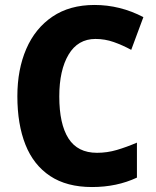

<svg xmlns="http://www.w3.org/2000/svg" viewBox="-20 -744 628 774"><path d="M365 -587Q294 -587 256.5 -524Q219 -461 219 -355Q219 -244 256 -186Q293 -128 371 -128Q412 -128 451 -139.5Q490 -151 532 -169V-28Q451 10 351 10Q249 10 182 -34.5Q115 -79 82.5 -161Q50 -243 50 -356Q50 -464 86 -547Q122 -630 191.5 -677Q261 -724 361 -724Q464 -724 558 -675L509 -543Q474 -562 438.5 -574.5Q403 -587 365 -587Z"/></svg>

Font: Noto Sans SemiCondensed ExtraBold
Style: Regular
Weight: 800
Width: 4
Designer: Monotype Design Team
Foundry: Monotype Imaging Inc.
Version: Version 2.013; ttfautohint (v1.8.4.7-5d5b)